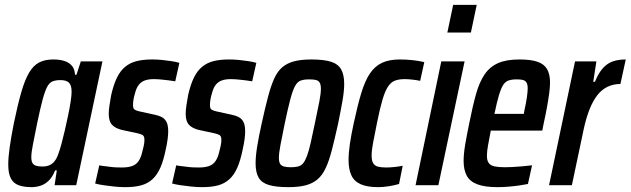

<svg xmlns="http://www.w3.org/2000/svg" viewBox="-20 -763 2598 791"><path d="M111 8Q78 8 56.5 0Q35 -8 24.5 -28.5Q14 -49 14 -85Q14 -115 20 -157Q26 -199 37 -255Q53 -332 67.5 -382.5Q82 -433 99.5 -463Q117 -493 141 -505.5Q165 -518 199 -518Q228 -518 247.5 -511Q267 -504 277.5 -490.5Q288 -477 289 -455H295L313 -510H402L294 0H205L214 -61H207Q196 -33 180 -18Q164 -3 146 2.5Q128 8 111 8ZM154 -77Q171 -77 183 -82Q195 -87 204.5 -98.5Q214 -110 221 -131Q226 -144 233 -169.5Q240 -195 247 -225.5Q254 -256 260.5 -287Q267 -318 271 -344Q275 -370 275 -385Q275 -412 264 -422.5Q253 -433 229 -433Q210 -433 197 -428Q184 -423 174.5 -405.5Q165 -388 155.5 -352.5Q146 -317 133 -255Q122 -200 115.5 -167Q109 -134 109 -116Q109 -99 114 -91Q119 -83 129 -80Q139 -77 154 -77Z M496 8Q474 8 450.5 5.5Q427 3 406.5 0Q386 -3 372 -7L389 -82Q396 -80 407 -79Q418 -78 431.5 -76Q445 -74 458 -73.5Q471 -73 482 -73Q508 -73 524.5 -79Q541 -85 551 -99.5Q561 -114 566 -137Q570 -151 572.5 -163.5Q575 -176 575 -187Q575 -202 567.5 -206.5Q560 -211 546 -214L481 -228Q454 -235 441 -249.5Q428 -264 428 -294Q428 -309 431 -329Q434 -349 438 -371Q448 -415 462 -443.5Q476 -472 496.5 -488.5Q517 -505 544 -511.5Q571 -518 607 -518Q627 -518 647.5 -516Q668 -514 687 -511Q706 -508 719 -504L702 -428Q691 -430 675 -432Q659 -434 643 -435.5Q627 -437 613 -437Q593 -437 578 -432Q563 -427 552.5 -414.5Q542 -402 536 -378Q532 -365 530 -353Q528 -341 528 -330Q528 -316 534.5 -311.5Q541 -307 555 -304L619 -290Q634 -287 646.5 -280.5Q659 -274 666 -260.5Q673 -247 673 -222Q673 -208 670.5 -189Q668 -170 663 -148Q654 -103 641 -73Q628 -43 608.5 -25Q589 -7 562 0.5Q535 8 496 8Z M813 8Q791 8 767.5 5.5Q744 3 723.5 0Q703 -3 689 -7L706 -82Q713 -80 724 -79Q735 -78 748.5 -76Q762 -74 775 -73.5Q788 -73 799 -73Q825 -73 841.5 -79Q858 -85 868 -99.5Q878 -114 883 -137Q887 -151 889.5 -163.5Q892 -176 892 -187Q892 -202 884.5 -206.5Q877 -211 863 -214L798 -228Q771 -235 758 -249.5Q745 -264 745 -294Q745 -309 748 -329Q751 -349 755 -371Q765 -415 779 -443.5Q793 -472 813.5 -488.5Q834 -505 861 -511.5Q888 -518 924 -518Q944 -518 964.5 -516Q985 -514 1004 -511Q1023 -508 1036 -504L1019 -428Q1008 -430 992 -432Q976 -434 960 -435.5Q944 -437 930 -437Q910 -437 895 -432Q880 -427 869.5 -414.5Q859 -402 853 -378Q849 -365 847 -353Q845 -341 845 -330Q845 -316 851.5 -311.5Q858 -307 872 -304L936 -290Q951 -287 963.5 -280.5Q976 -274 983 -260.5Q990 -247 990 -222Q990 -208 987.5 -189Q985 -170 980 -148Q971 -103 958 -73Q945 -43 925.5 -25Q906 -7 879 0.5Q852 8 813 8Z M1168 8Q1119 8 1089 -0.5Q1059 -9 1046 -30.5Q1033 -52 1033 -90Q1033 -119 1039.5 -159.5Q1046 -200 1058 -254Q1072 -318 1084 -363.5Q1096 -409 1109.5 -439Q1123 -469 1143 -486Q1163 -503 1192 -510.5Q1221 -518 1263 -518Q1313 -518 1342.5 -509Q1372 -500 1385 -478Q1398 -456 1398 -417Q1398 -388 1391 -348Q1384 -308 1373 -254Q1359 -191 1347.5 -146Q1336 -101 1322 -71Q1308 -41 1288 -24Q1268 -7 1239 0.5Q1210 8 1168 8ZM1178 -74Q1195 -74 1207.5 -77Q1220 -80 1228.5 -90Q1237 -100 1244.5 -120Q1252 -140 1259.5 -172.5Q1267 -205 1277 -254Q1289 -310 1295.5 -344Q1302 -378 1302 -397Q1302 -414 1297 -422.5Q1292 -431 1281.5 -433.5Q1271 -436 1254 -436Q1231 -436 1217.5 -430.5Q1204 -425 1194.5 -406.5Q1185 -388 1175.5 -352Q1166 -316 1153 -254Q1142 -200 1135.5 -166Q1129 -132 1129 -113Q1129 -96 1134 -88Q1139 -80 1150 -77Q1161 -74 1178 -74Z M1538 8Q1493 8 1466 -4Q1439 -16 1427.5 -41Q1416 -66 1416 -104Q1416 -133 1421.5 -170.5Q1427 -208 1437 -254Q1453 -329 1468.5 -380Q1484 -431 1504.5 -461Q1525 -491 1554.5 -504.5Q1584 -518 1627 -518Q1655 -518 1681.5 -515Q1708 -512 1728 -507L1711 -430Q1697 -433 1679 -435Q1661 -437 1647 -437Q1623 -437 1606.5 -430.5Q1590 -424 1578 -405.5Q1566 -387 1555.5 -351.5Q1545 -316 1533 -256Q1523 -207 1517 -175Q1511 -143 1511 -122Q1511 -101 1517.5 -90.5Q1524 -80 1537 -76.5Q1550 -73 1571 -73Q1587 -73 1605.5 -75Q1624 -77 1639 -80L1624 -5Q1603 1 1580.5 4.5Q1558 8 1538 8Z M1823 -629 1847 -743H1944L1920 -629ZM1692 0 1798 -510H1894L1786 0Z M2029 8Q1978 8 1947 -3.5Q1916 -15 1903 -39Q1890 -63 1890 -100Q1890 -129 1896.5 -167.5Q1903 -206 1913 -254Q1927 -325 1941 -375Q1955 -425 1976.5 -456.5Q1998 -488 2032 -503Q2066 -518 2120 -518Q2167 -518 2194.5 -508.5Q2222 -499 2234 -478Q2246 -457 2246 -423Q2246 -404 2242.5 -378Q2239 -352 2233.5 -321.5Q2228 -291 2220 -255L2214 -225H2002Q1995 -189 1990.5 -164Q1986 -139 1986 -121Q1986 -102 1993.5 -91.5Q2001 -81 2017.5 -77.5Q2034 -74 2060 -74Q2073 -74 2093 -75Q2113 -76 2134 -78Q2155 -80 2172 -82L2155 -5Q2141 -2 2120 1Q2099 4 2075.5 6Q2052 8 2029 8ZM2017 -294H2138L2141 -311Q2147 -337 2150.5 -361Q2154 -385 2154 -399Q2154 -415 2149 -423Q2144 -431 2134.5 -433.5Q2125 -436 2109 -436Q2089 -436 2075.5 -431.5Q2062 -427 2053 -413Q2044 -399 2035.5 -370.5Q2027 -342 2017 -294Z M2242 0 2349 -510H2437L2424 -426H2431Q2446 -463 2464.5 -483Q2483 -503 2506 -510.5Q2529 -518 2558 -518L2536 -417Q2507 -417 2483 -405.5Q2459 -394 2441 -371Q2423 -348 2409 -313Q2395 -278 2385 -232L2336 0Z"/></svg>

Font: Saira ExtraCondensed SemiBold
Style: Italic
Weight: 600
Width: 2
Italic angle: -12°
Designer: Hector Gatti with collaboration of the Omnibus-Type team
Foundry: Omnibus-Type
Version: Version 1.101